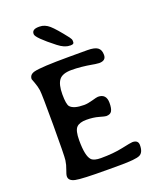

<svg xmlns="http://www.w3.org/2000/svg" viewBox="-162 -1000 902 1093"><g transform="rotate(-20 289.5 -453.0)"><path d="M343.8 -741.2H338.4L335.9 -741.7Q305.7 -741.7 268.1 -771Q166 -850.6 166 -872.6V-875Q166 -902.3 207 -902.3H211.9Q243.2 -902.3 270.8 -878.2Q298.3 -854 351.1 -786.1Q362.3 -771.5 362.3 -762.7V-753.4Q362.3 -741.2 343.8 -741.2ZM387.7 -413.1Q438 -413.1 438 -357.9Q438 -324.7 429 -309.1Q419.9 -293.5 395 -293.5Q388.2 -293.5 355.2 -303Q322.3 -312.5 280.5 -312.5Q238.8 -312.5 220.7 -293.9Q202.6 -275.4 202.6 -215.8Q202.6 -120.6 228 -94.7Q243.2 -79.1 285.2 -79.1Q360.4 -79.1 417.2 -91.3Q474.1 -103.5 483.4 -103.5Q518.6 -103.5 518.6 -72.8Q518.6 -28.3 493.4 -16.1Q468.3 -3.9 373 -3.9H298.3Q141.6 -3.9 104 -12.2Q66.4 -20.5 66.4 -46.9Q66.4 -58.6 76.4 -84.2Q86.4 -109.9 90.1 -136.7Q93.8 -163.6 93.8 -350.3Q93.8 -537.1 90.1 -561.3Q86.4 -585.4 76.9 -610.6Q67.4 -635.7 67.4 -636.2Q67.4 -663.6 98.1 -671.9Q141.1 -683.1 311 -683.1H422.4Q465.3 -683.1 483.6 -669.9Q502 -656.7 502 -625.5Q502 -590.8 460.4 -590.8Q452.6 -590.8 436 -593.3L422.4 -595.7Q354 -607.9 298.6 -607.9Q243.2 -607.9 222.7 -581.5Q202.1 -555.2 202.1 -494.9Q202.1 -434.6 214.8 -419.9Q235.8 -396 298.8 -396Q320.3 -396 350.1 -404.5Q379.9 -413.1 387.7 -413.1Z"/></g></svg>

Font: Averia Libre
Style: Regular
Weight: 400
Version: Version 1.002